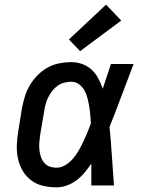

<svg xmlns="http://www.w3.org/2000/svg" viewBox="-20 -794 640 822"><path d="M222 8Q192 8 164 1.5Q136 -5 113.5 -22Q91 -39 77 -63Q63 -87 57 -114.5Q51 -142 52 -172Q53 -202 58 -231L74 -331Q79 -356 86.5 -381Q94 -406 108 -429.5Q122 -453 141.5 -472.5Q161 -492 184.5 -505Q208 -518 234 -523Q260 -528 285 -528Q310 -528 333 -519.5Q356 -511 373 -495Q390 -479 401 -458Q412 -437 420 -414Q429 -441 437.5 -467.5Q446 -494 455 -520H552Q526 -453 501 -385.5Q476 -318 449 -251Q455 -189 459 -126Q463 -63 468 0H371Q371 -23 371 -46.5Q371 -70 371 -94Q358 -74 342.5 -55.5Q327 -37 308 -22.5Q289 -8 266.5 0Q244 8 222 8ZM222 -76Q242 -76 260.5 -87.5Q279 -99 293 -115.5Q307 -132 317.5 -150.5Q328 -169 337 -188Q346 -207 354 -226.5Q362 -246 369 -265Q368 -284 366.5 -302Q365 -320 362 -338Q359 -356 354.5 -374Q350 -392 341.5 -407Q333 -422 318.5 -433Q304 -444 285 -444Q270 -444 254.5 -440Q239 -436 226 -426.5Q213 -417 203 -404Q193 -391 186 -376.5Q179 -362 175 -347Q171 -332 169 -317L152 -217Q150 -202 148.5 -186Q147 -170 148.5 -154.5Q150 -139 154.5 -124.5Q159 -110 168 -98.5Q177 -87 191.5 -81.5Q206 -76 222 -76ZM323 -575 275 -625 434 -774 499 -706Z"/></svg>

Font: Iosevka Etoile Medium Oblique
Style: Regular
Weight: 500
Italic angle: -9°
Designer: Belleve Invis
Foundry: Belleve Invis
Version: Version 15.5.2; ttfautohint (v1.8.4)